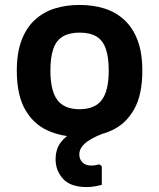

<svg xmlns="http://www.w3.org/2000/svg" viewBox="-20 -542 644 777"><path d="M302 12Q229 12 171.5 -14.5Q114 -41 81 -100Q48 -159 48 -256Q48 -328 67 -378.5Q86 -429 120.5 -461Q155 -493 201 -507.5Q247 -522 302 -522Q357 -522 403 -507.5Q449 -493 483.5 -461Q518 -429 537 -378.5Q556 -328 556 -256Q556 -159 523 -100Q490 -41 432.5 -14.5Q375 12 302 12ZM302 -100Q364 -100 392 -137.5Q420 -175 420 -256Q420 -311 408 -345Q396 -379 370 -394.5Q344 -410 302 -410Q261 -410 234.5 -394.5Q208 -379 196 -345Q184 -311 184 -256Q184 -175 212 -137.5Q240 -100 302 -100ZM392 131V206Q377 210 362 212.5Q347 215 331 215Q265 215 235 181.5Q205 148 205 103Q205 62 226 34Q247 6 284.5 -12Q322 -30 369 -40L393 0Q345 19 323 39Q301 59 301 83Q301 103 314 115.5Q327 128 349 128Q358 128 366.5 126.5Q375 125 382 123Z"/></svg>

Font: AR One Sans
Style: Bold
Weight: 700
Designer: Niteesh Yadav
Foundry: Niteesh Yadav
Version: Version 1.001;gftools[0.9.33]